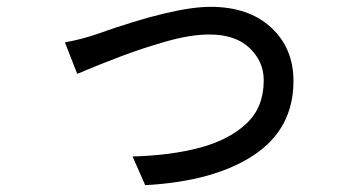

<svg xmlns="http://www.w3.org/2000/svg" viewBox="-20 -527 1040 562"><path d="M405 15 368 -69Q481 -72 566 -95Q651 -118 701.5 -165.5Q752 -213 752 -292Q752 -347 710.5 -386.5Q669 -426 593 -426Q538 -426 467.5 -406Q397 -386 332.5 -361.5Q268 -337 228 -320Q218 -315 206 -311L170 -403Q220 -412 263 -427Q488 -507 596 -507Q708 -507 773.5 -446.5Q839 -386 839 -290Q839 -150 723 -73Q607 4 405 15Z"/></svg>

Font: LXGW 975 Gothic SC
Style: Regular
Weight: 400
Version: Version 2.01;February 25, 2021